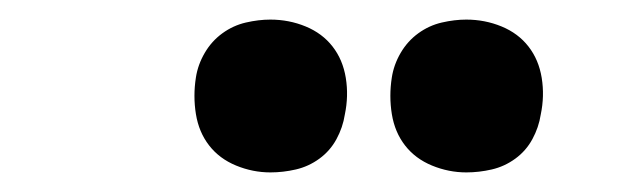

<svg xmlns="http://www.w3.org/2000/svg" viewBox="-20 -778 640 196"><path d="M456 -602Q438 -602 421 -609Q404 -616 393.5 -629.5Q383 -643 380 -661.5Q377 -680 380 -699Q382 -712 389 -724Q396 -736 407 -744Q418 -752 431 -755Q444 -758 456 -758Q475 -758 492 -751Q509 -744 519.5 -730.5Q530 -717 533 -698.5Q536 -680 532 -661Q530 -648 523.5 -636Q517 -624 506 -616Q495 -608 482 -605Q469 -602 456 -602ZM256 -602Q238 -602 221 -609Q204 -616 193.5 -629.5Q183 -643 180 -661.5Q177 -680 180 -699Q182 -712 189 -724Q196 -736 207 -744Q218 -752 231 -755Q244 -758 256 -758Q275 -758 292 -751Q309 -744 319.5 -730.5Q330 -717 333 -698.5Q336 -680 332 -661Q330 -648 323.5 -636Q317 -624 306 -616Q295 -608 282 -605Q269 -602 256 -602Z"/></svg>

Font: Iosevka Curly Slab XBdExObl
Style: Regular
Weight: 800
Width: 7
Italic angle: -9°
Monospace: yes
Designer: Belleve Invis
Foundry: Belleve Invis
Version: Version 11.1.0; ttfautohint (v1.8.3)